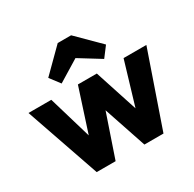

<svg xmlns="http://www.w3.org/2000/svg" viewBox="-162 -921 1108 1094"><g transform="rotate(-30 392.0 -374.0)"><path d="M172.5 0 4.5 -486H154.5L259 -132.5L214.5 -131.5L329.5 -486H454L569.5 -131.5L524.5 -132.5L630 -486H780L612 0H486.5L373.5 -336H411.5L297 0ZM252 -537 202 -603 348 -748H436L582 -603L532 -537L334.5 -659L450.5 -658.5Z"/></g></svg>

Font: Outfit Thin
Style: Regular
Weight: 100
Designer: Rodrigo Fuenzalida
Foundry: fragTYPE
Version: Version 1.100;gftools[0.9.27]